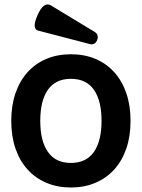

<svg xmlns="http://www.w3.org/2000/svg" viewBox="-20 -835 640 866"><path d="M299.8 -479.5Q231 -479.5 196.3 -430.4Q161.6 -381.3 161.6 -290Q161.6 -198.7 196.3 -149.4Q231 -100.1 299.8 -100.1Q368.7 -100.1 403.3 -149.4Q438 -198.7 438 -290Q438 -381.3 403.3 -430.4Q368.7 -479.5 299.8 -479.5ZM299.8 -590.3Q360.4 -590.3 409.9 -569.6Q459.5 -548.8 494.9 -509.8Q530.3 -470.7 549.6 -415Q568.8 -359.4 568.8 -290Q568.8 -220.2 549.6 -164.6Q530.3 -108.9 494.9 -70.1Q459.5 -31.2 409.9 -10.3Q360.4 10.7 299.8 10.7Q239.3 10.7 189.7 -10.3Q140.1 -31.2 104.7 -70.1Q69.3 -108.9 50 -164.6Q30.8 -220.2 30.8 -290Q30.8 -359.4 50 -415Q69.3 -470.7 104.7 -509.8Q140.1 -548.8 189.7 -569.6Q239.3 -590.3 299.8 -590.3ZM407.2 -690.9Q417 -685.1 419.7 -675.5Q422.4 -666 418.5 -655.3Q414.6 -644 405.8 -638.4Q397 -632.8 385.3 -636.2L150.9 -697.3Q138.2 -700.7 136.5 -717Q134.8 -733.4 149.4 -767.1Q164.1 -800.3 179.2 -809.8Q194.3 -819.3 208 -811.5Z"/></svg>

Font: Courier Prime
Style: Bold
Weight: 700
Monospace: yes
Designer: Alan Dague-Greene
Foundry: Quote-Unquote Apps
Version: Version 1.202